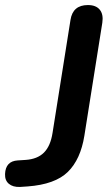

<svg xmlns="http://www.w3.org/2000/svg" viewBox="-65 -733 439 760"><path d="M14 7Q-14 8 -30 -5.5Q-46 -19 -45 -44Q-43 -95 5 -98L36 -100Q83 -103 109 -129Q135 -155 143 -207L214 -654Q223 -713 283 -713Q315 -713 330 -694.5Q345 -676 340 -643L269 -196Q254 -102 203.5 -52.5Q153 -3 44 5Z"/></svg>

Font: Nunito
Style: Bold Italic
Weight: 700
Italic angle: -9°
Designer: Vernon Adams
Foundry: Vernon Adams
Version: Version 3.601; ttfautohint (v1.8.2.53-6de2)